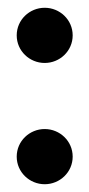

<svg xmlns="http://www.w3.org/2000/svg" viewBox="-20 -464 229 494"><path d="M23 -61C23 -21 56 10 95 10C134 10 167 -21 167 -61C167 -101 134 -132 95 -132C56 -132 23 -101 23 -61ZM23 -373C23 -333 56 -302 95 -302C134 -302 167 -333 167 -373C167 -413 134 -444 95 -444C56 -444 23 -413 23 -373Z"/></svg>

Font: Charger Pro
Style: ExBd
Weight: 400
Designer: Jasper
Foundry: Cannot Into Space Fonts
Version: Version 1.09